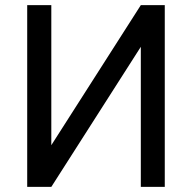

<svg xmlns="http://www.w3.org/2000/svg" viewBox="-20 -731 753 751"><path d="M86.4 0ZM530.8 -710.9H624.5V0H530.8V-547.9L180.7 0H86.4V-710.9H180.7V-163.1Z"/></svg>

Font: Roboto
Style: Regular
Weight: 400
Designer: Google
Version: Version 2.134; 2016; ttfautohint (v1.6)